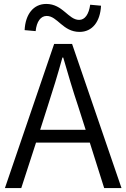

<svg xmlns="http://www.w3.org/2000/svg" viewBox="-20 -955 641 975"><path d="M438 -931C431 -882 411 -854 382 -854C327 -854 299 -935 215 -935C150 -935 109 -883 105 -802L161 -797C166 -846 187 -874 217 -874C272 -874 299 -793 384 -793C449 -793 489 -845 493 -926ZM184 -296 222 -415C249 -498 273 -576 297 -663H301C326 -577 349 -498 377 -415L415 -296ZM509 0H597L346 -732H255L5 0H88L163 -231H436Z"/></svg>

Font: Noto Sans CJK JP DemiLight
Style: Regular
Weight: 350
Designer: Ryoko NISHIZUKA (kana & ideographs); Paul D. Hunt (Latin, Greek & Cyrillic); Wenlong ZHANG (bopomofo); Sandoll Communica
Foundry: Adobe Systems Incorporated
Version: Version 1.004;PS 1.004;hotconv 1.0.82;makeotf.lib2.5.63406